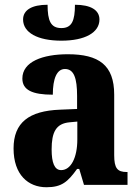

<svg xmlns="http://www.w3.org/2000/svg" viewBox="-20 -777 581 807"><path d="M238 -606C337 -606 398 -640 398 -695C398 -735 361 -757 295 -757C295 -690 282 -659 238 -659C193 -659 180 -690 180 -757C114 -757 77 -735 77 -695C77 -640 138 -606 238 -606ZM175 10C240 10 265 -13 304 -67H313L333 0H516V-54H513C473 -54 460 -70 460 -125V-379C460 -504 395 -549 265 -549C160 -549 74 -518 74 -447C74 -399 115 -379 202 -379C202 -447 219 -487 253 -487C291 -487 304 -448 304 -374V-319L232 -316C102 -311 37 -262 37 -153C37 -42 99 10 175 10ZM237 -62C209 -62 197 -93 197 -149C197 -221 215 -258 273 -263L305 -266V-191C305 -114 278 -62 237 -62Z"/></svg>

Font: Noto Serif Condensed ExtraBold
Style: Regular
Weight: 800
Width: 3
Designer: Monotype Design Team
Foundry: Monotype Imaging Inc.
Version: Version 2.013